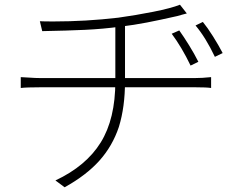

<svg xmlns="http://www.w3.org/2000/svg" viewBox="-20 -754 1040 814"><path d="M821 -492 788 -476Q751 -553 708 -611L740 -625Q758 -600 781 -563Q804 -526 821 -492ZM924 -529 891 -513Q852 -595 809 -646L840 -661Q859 -638 883 -600Q907 -562 924 -529ZM206 -663Q344 -663 481 -679Q554 -689 629.5 -704Q705 -719 743 -734L772 -697Q768 -696 753 -692L732 -686Q657 -669 602.5 -658.5Q548 -648 491 -641Q415 -631 340.5 -627.5Q266 -624 159 -622L149 -664Q165 -663 206 -663ZM469 -409V-652L510 -660V-476V-428V-409Q510 -300 484 -216Q457 -135 401.5 -73Q346 -11 254 40L215 11Q345 -50 407 -150Q469 -250 469 -409ZM152 -423H418H545H662H754H805Q837 -423 875 -427V-381Q856 -384 806 -384H546H420H301H207H154Q92 -384 68 -381V-427Q76 -427 103.5 -425Q131 -423 152 -423Z"/></svg>

Font: Merged Yaku Han JP ExtraLight
Style: Regular
Weight: 250
Designer: Ryoko NISHIZUKA 西塚涼子 (kana, bopomofo & ideographs); Paul D. Hunt (Latin, Greek & Cyrillic); Sandoll Communications 산돌커뮤니
Foundry: Adobe
Version: Version 2.004